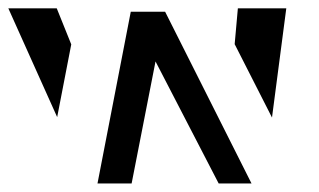

<svg xmlns="http://www.w3.org/2000/svg" viewBox="-44 -430 748 450"><path d="M513.5 -410.5 506 -326.5 593.5 -154.5 627 -410.5ZM-24.5 -410.5 90 -155.5 123 -326 89 -410.5ZM184.5 0H264.5L320.5 -286L468.5 0H545.5L343 -402.5H262.5Z"/></svg>

Font: Font.Observer
Style: Regular
Weight: 500
Italic angle: 9°
Version: Version 1.001;FEAKit 1.0